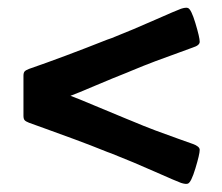

<svg xmlns="http://www.w3.org/2000/svg" viewBox="-20 -517 567 491"><path d="M265.1 -124.5 254.4 -128.4Q210.9 -146 170.4 -160.9Q129.9 -175.8 95.5 -188.2Q61 -200.7 54.2 -203.1Q45.4 -206.5 42.7 -210Q40 -213.4 40 -221.2V-323.2Q40 -330.6 42.7 -334Q45.4 -337.4 54.2 -340.8Q140.6 -370.6 253.9 -415.5L265.1 -419.4Q321.8 -441.9 376.2 -466.1Q430.7 -490.2 442.9 -494.6Q455.1 -498.5 460.4 -496.6Q468.8 -494.1 479.7 -457.8Q490.7 -421.4 490.7 -410.2Q490.7 -400.9 473.1 -395.5Q464.8 -392.1 436.5 -382.1Q408.2 -372.1 377.7 -360.6Q347.2 -349.1 314.5 -335.4L305.2 -331.5Q270.5 -317.9 223.4 -297.9Q176.3 -277.8 160.2 -272Q176.8 -266.1 224.1 -246.1Q271.5 -226.1 305.2 -212.4L314.9 -208.5Q347.2 -194.8 377.7 -183.3Q408.2 -171.9 436 -162.1Q463.9 -152.3 473.1 -148.9Q490.7 -142.6 490.7 -133.8Q490.7 -122.6 479.7 -86.4Q468.8 -50.3 460.4 -47.4Q455.1 -45.4 442.9 -49.3Q430.7 -53.7 376.2 -77.9Q321.8 -102.1 265.1 -124.5Z"/></svg>

Font: Cooper*
Style: Bold
Weight: 700
Designer: Owen Earl
Foundry: indestructible type*
Version: Version 0.001